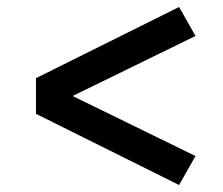

<svg xmlns="http://www.w3.org/2000/svg" viewBox="-20 -615 640 550"><path d="M493 -85 83 -289V-391L493 -595L540 -512L188 -340L540 -168Z"/></svg>

Font: Iosevka Curly SmBdEx
Style: Regular
Weight: 600
Width: 7
Monospace: yes
Designer: Belleve Invis
Foundry: Belleve Invis
Version: Version 11.1.0; ttfautohint (v1.8.3)